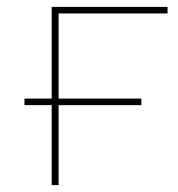

<svg xmlns="http://www.w3.org/2000/svg" viewBox="-20 -537 515 557"><path d="M51 -232H130V0H150V-232H390V-251H150V-498H466V-517H130V-251H51Z"/></svg>

Font: Chess Sans Thin
Style: Regular
Weight: 100
Designer: Wolf Bōese
Foundry: Wolf Bōese
Version: Version 7.223;Glyphs 3.3 (3306)